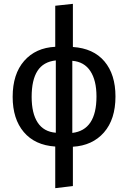

<svg xmlns="http://www.w3.org/2000/svg" viewBox="-20 -768 668 1001"><path d="M360 -3V202L268 213V-4Q162 -11 104 -79.5Q46 -148 46 -263Q46 -382 106 -450.5Q166 -519 268 -524V-738L360 -748V-523Q467 -516 524.5 -448Q582 -380 582 -265Q582 -146 522 -77.5Q462 -9 360 -3ZM271 -76V-453Q206 -446 175.5 -398.5Q145 -351 145 -263Q145 -177 176.5 -129Q208 -81 271 -76ZM483 -265Q483 -349 451 -397.5Q419 -446 357 -451V-75Q483 -90 483 -265Z"/></svg>

Font: Fira GO
Style: Regular
Weight: 400
Designer: Carrois Corporate
Foundry: Carrois Corporate GbR
Version: Version 0.300